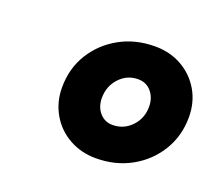

<svg xmlns="http://www.w3.org/2000/svg" viewBox="-74 -830 644 571"><g transform="rotate(20 247.5 -544.5)"><path d="M276 -358Q229 -358 191 -379.5Q153 -401 131.5 -438.5Q110 -476 110 -522Q110 -582 139 -629Q168 -676 217.5 -703.5Q267 -731 329 -731Q377 -731 414.5 -709.5Q452 -688 473.5 -651Q495 -614 495 -567Q495 -508 466 -460.5Q437 -413 387.5 -385.5Q338 -358 276 -358ZM289 -468Q324 -468 348.5 -493.5Q373 -519 373 -556Q373 -584 357 -603Q341 -622 315 -622Q280 -622 256 -596Q232 -570 232 -533Q232 -505 248 -486.5Q264 -468 289 -468Z"/></g></svg>

Font: Wix Madefor Text ExtraBold
Style: Italic
Weight: 800
Italic angle: -12°
Designer: Dalton Maag Ltd
Foundry: Dalton Maag Ltd
Version: Version 3.100